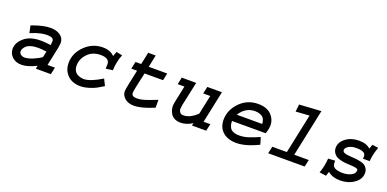

<svg xmlns="http://www.w3.org/2000/svg" viewBox="-10 -1324 4122 2047"><g transform="rotate(20 2051.0 -300.5)"><path d="M522.5 -293.9 477.5 -80.1H561.5L543.9 0H373L380.9 -35.2Q283.2 13.7 212.9 13.7Q148.4 13.7 108.4 -23.9Q68.4 -61.5 68.4 -116.2Q68.4 -184.6 134.8 -242.2Q201.2 -299.8 324.2 -299.8Q368.2 -299.8 436.5 -291Q436.5 -306.6 438.5 -319.3Q440.4 -335 440.4 -336.9Q440.4 -378.9 364.3 -378.9Q298.8 -378.9 208 -343.8Q198.2 -339.8 190.9 -336.9Q183.6 -334 179.7 -333L162.1 -414.1Q166 -415 169.9 -416.5Q173.8 -418 176.8 -418.9Q181.6 -421.9 183.6 -421.9Q296.9 -462.9 375 -462.9Q441.4 -462.9 485.4 -432.1Q529.3 -401.4 529.3 -345.7Q529.3 -335 522.5 -293.9ZM403.3 -142.6 418 -210Q359.4 -217.8 323.2 -217.8Q274.4 -217.8 238.8 -206.5Q203.1 -195.3 187 -178.2Q170.9 -161.1 164.1 -147Q157.2 -132.8 157.2 -120.1Q157.2 -97.7 176.3 -84Q195.3 -70.3 217.8 -70.3Q258.8 -70.3 314.9 -94.2Q371.1 -118.2 403.3 -142.6Z M1121.1 -461.9 1189.5 -448.2Q1155.3 -368.2 1151.4 -265.6L1073.2 -254.9Q1075.2 -291 1075.2 -306.6Q1075.2 -374 973.6 -374Q882.8 -374 826.7 -314.5Q770.5 -254.9 770.5 -181.6Q770.5 -145.5 785.2 -121.1Q799.8 -96.7 821.8 -86.9Q843.8 -77.1 859.4 -73.7Q875 -70.3 887.7 -70.3Q964.8 -70.3 1093.8 -150.4L1129.9 -77.1Q1085.9 -49.8 1058.6 -34.7Q1031.2 -19.5 979 -2.9Q926.8 13.7 878.9 13.7Q829.1 13.7 786.1 -4.9Q743.2 -23.4 711.9 -68.4Q680.7 -113.3 680.7 -177.7Q680.7 -288.1 766.6 -373Q852.5 -458 970.7 -458Q1054.7 -458 1101.6 -408.2Z M1441.4 -569.3H1526.4L1498 -430.7H1707L1690.4 -348.6H1480.5L1444.3 -184.6Q1432.6 -126 1432.6 -112.3Q1432.6 -70.3 1492.2 -70.3Q1529.3 -70.3 1571.8 -82.5Q1614.3 -94.7 1715.8 -134.8V-45.9Q1575.2 13.7 1490.2 13.7Q1422.9 13.7 1384.8 -20.5Q1346.7 -54.7 1346.7 -98.6Q1346.7 -120.1 1362.3 -193.4L1395.5 -348.6H1330.1L1347.7 -430.7H1412.1Z M1868.2 -442.4H2032.2L1973.6 -170.9Q1967.8 -135.7 1967.8 -123Q1967.8 -106.4 1980 -88.4Q1992.2 -70.3 2020.5 -70.3Q2096.7 -70.3 2174.8 -145.5L2220.7 -362.3H2140.6L2158.2 -442.4H2324.2L2248 -80.1H2324.2L2306.6 0H2144.5L2152.3 -29.3Q2085 13.7 2018.6 13.7Q1978.5 13.7 1949.7 -1.5Q1920.9 -16.6 1907.2 -40Q1893.6 -63.5 1887.7 -84.5Q1881.8 -105.5 1881.8 -124Q1881.8 -144.5 1888.7 -178.7L1927.7 -362.3H1851.6Z M2876 -135.7 2900.4 -56.6Q2756.8 13.7 2650.4 13.7Q2552.7 13.7 2496.6 -37.1Q2440.4 -87.9 2440.4 -173.8Q2440.4 -284.2 2524.9 -371.1Q2609.4 -458 2732.4 -458Q2829.1 -458 2880.4 -406.7Q2931.6 -355.5 2931.6 -283.2Q2931.6 -252.9 2918 -210L2912.1 -191.4H2529.3Q2530.3 -169.9 2532.7 -155.8Q2535.2 -141.6 2545.9 -119.1Q2556.6 -96.7 2584.5 -84.5Q2612.3 -72.3 2655.3 -72.3Q2704.1 -72.3 2753.4 -87.9Q2802.7 -103.5 2876 -135.7ZM2554.7 -271.5H2842.8Q2841.8 -284.2 2841.3 -291.5Q2840.8 -298.8 2834.5 -316.4Q2828.1 -334 2816.9 -344.7Q2805.7 -355.5 2782.2 -364.7Q2758.8 -374 2726.6 -374Q2618.2 -374 2554.7 -271.5Z M3141.6 -600.6 3389.6 -616.2 3276.4 -80.1H3441.4L3423.8 0H3009.8L3027.3 -80.1H3192.4L3287.1 -528.3L3132.8 -517.6Z M4023.4 -464.8 4091.8 -455.1Q4058.6 -359.4 4055.7 -291H3979.5Q3981.4 -298.8 3981.4 -313.5Q3981.4 -345.7 3959 -358.4Q3930.7 -374 3875 -374Q3822.3 -374 3788.6 -353.5Q3754.9 -333 3754.9 -308.6Q3754.9 -288.1 3777.8 -279.3Q3800.8 -270.5 3862.3 -266.6Q3897.5 -264.6 3914.1 -263.2Q3930.7 -261.7 3962.4 -254.4Q3994.1 -247.1 4010.3 -236.3Q4026.4 -225.6 4039.6 -204.1Q4052.7 -182.6 4052.7 -153.3Q4052.7 -84 3985.4 -36.6Q3918 10.7 3828.1 10.7Q3742.2 10.7 3686.5 -35.2L3670.9 14.6L3594.7 3.9Q3624 -75.2 3629.9 -165L3708 -169.9Q3708 -133.8 3710.9 -123Q3715.8 -105.5 3731.9 -94.2Q3748 -83 3770 -79.1Q3792 -75.2 3803.2 -74.2Q3814.5 -73.2 3823.2 -73.2Q3878.9 -73.2 3921.4 -93.8Q3963.9 -114.3 3963.9 -150.4Q3963.9 -159.2 3961.4 -163.6Q3959 -168 3942.4 -172.9Q3925.8 -177.7 3892.6 -179.7Q3870.1 -179.7 3860.4 -181.6Q3833 -182.6 3814 -184.6Q3794.9 -186.5 3764.2 -193.8Q3733.4 -201.2 3714.4 -212.9Q3695.3 -224.6 3680.7 -247.6Q3666 -270.5 3666 -301.8Q3666 -366.2 3727.5 -412.1Q3789.1 -458 3875 -458Q3962.9 -458 4005.9 -415Z"/></g></svg>

Font: Thabit-Bold-Oblique
Style: Bold Oblique
Weight: 700
Designer: Regenerated by Nadim Shaikli
Foundry: MAK Alagha
Version: 0.01